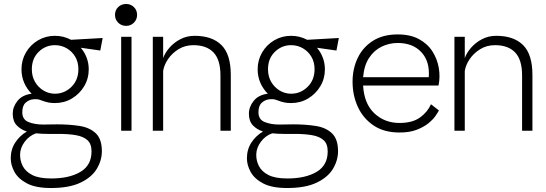

<svg xmlns="http://www.w3.org/2000/svg" viewBox="-20 -657 2743 965"><path d="M492 103Q492 149 466.5 191.5Q441 234 384.5 261Q328 288 236 288Q160 288 116 265Q72 242 53 207.5Q34 173 34 139Q34 94 56.5 59.5Q79 25 115 4Q84 -6 64 -27Q44 -48 44 -86Q44 -120 68 -150Q92 -180 139 -186Q115 -210 101.5 -241Q88 -272 88 -309Q88 -355 110.5 -393.5Q133 -432 171.5 -454.5Q210 -477 256 -477Q299 -477 337 -457L496 -466L484 -403L386 -417Q405 -395 415.5 -367Q426 -339 426 -309Q426 -262 403 -223.5Q380 -185 341.5 -162Q303 -139 256 -139Q238 -139 222.5 -142Q207 -145 181 -155Q168 -160 147 -158Q126 -156 109 -141Q92 -126 92 -93Q92 -56 123.5 -43.5Q155 -31 197 -31Q212 -31 230 -31.5Q248 -32 268 -32Q329 -32 380 -24Q431 -16 461.5 13Q492 42 492 103ZM256 -186Q304 -186 339 -220.5Q374 -255 374 -309Q374 -345 358 -372Q342 -399 315 -414.5Q288 -430 256 -430Q209 -430 174.5 -396.5Q140 -363 140 -309Q140 -273 156 -245.5Q172 -218 198.5 -202Q225 -186 256 -186ZM81 118Q80 149 94 177Q108 205 142 222.5Q176 240 237 240Q328 240 384 207Q440 174 440 104Q440 66 419.5 47.5Q399 29 362 22.5Q325 16 275 16Q248 16 218.5 16Q189 16 161 13Q127 25 104.5 55Q82 85 81 118Z M589 0V-472H641V0ZM614 -527Q590 -527 574 -543Q558 -559 558 -582Q558 -606 574 -621.5Q590 -637 614 -637Q637 -637 653 -621.5Q669 -606 669 -582Q669 -559 653 -543Q637 -527 614 -527Z M748 0V-472H800V-365Q809 -391 831.5 -417Q854 -443 886.5 -460Q919 -477 958 -477Q1046 -477 1093 -430.5Q1140 -384 1140 -280V0H1088V-278Q1088 -357 1053 -393.5Q1018 -430 952 -430Q910 -430 877 -409.5Q844 -389 824 -359Q804 -329 800 -300V0Z M1679 103Q1679 149 1653.5 191.5Q1628 234 1571.5 261Q1515 288 1423 288Q1347 288 1303 265Q1259 242 1240 207.5Q1221 173 1221 139Q1221 94 1243.5 59.5Q1266 25 1302 4Q1271 -6 1251 -27Q1231 -48 1231 -86Q1231 -120 1255 -150Q1279 -180 1326 -186Q1302 -210 1288.5 -241Q1275 -272 1275 -309Q1275 -355 1297.5 -393.5Q1320 -432 1358.5 -454.5Q1397 -477 1443 -477Q1486 -477 1524 -457L1683 -466L1671 -403L1573 -417Q1592 -395 1602.5 -367Q1613 -339 1613 -309Q1613 -262 1590 -223.5Q1567 -185 1528.5 -162Q1490 -139 1443 -139Q1425 -139 1409.5 -142Q1394 -145 1368 -155Q1355 -160 1334 -158Q1313 -156 1296 -141Q1279 -126 1279 -93Q1279 -56 1310.5 -43.5Q1342 -31 1384 -31Q1399 -31 1417 -31.5Q1435 -32 1455 -32Q1516 -32 1567 -24Q1618 -16 1648.5 13Q1679 42 1679 103ZM1443 -186Q1491 -186 1526 -220.5Q1561 -255 1561 -309Q1561 -345 1545 -372Q1529 -399 1502 -414.5Q1475 -430 1443 -430Q1396 -430 1361.5 -396.5Q1327 -363 1327 -309Q1327 -273 1343 -245.5Q1359 -218 1385.5 -202Q1412 -186 1443 -186ZM1268 118Q1267 149 1281 177Q1295 205 1329 222.5Q1363 240 1424 240Q1515 240 1571 207Q1627 174 1627 104Q1627 66 1606.5 47.5Q1586 29 1549 22.5Q1512 16 1462 16Q1435 16 1405.5 16Q1376 16 1348 13Q1314 25 1291.5 55Q1269 85 1268 118Z M2186 -102Q2182 -94 2170 -76Q2158 -58 2134.5 -38.5Q2111 -19 2075 -5Q2039 9 1988 9Q1910 9 1857.5 -26.5Q1805 -62 1778.5 -120Q1752 -178 1752 -246Q1752 -312 1778 -366Q1804 -420 1854.5 -452Q1905 -484 1979 -484Q2042 -484 2085.5 -460.5Q2129 -437 2153.5 -398.5Q2178 -360 2185.5 -315Q2193 -270 2184 -227H1805Q1810 -136 1861.5 -87.5Q1913 -39 1988 -39Q2053 -39 2091 -66.5Q2129 -94 2146 -133ZM1979 -441Q1936 -441 1898 -422.5Q1860 -404 1835 -366Q1810 -328 1805 -269H2135Q2141 -348 2098 -394.5Q2055 -441 1979 -441Z M2264 0V-472H2316V-365Q2325 -391 2347.5 -417Q2370 -443 2402.5 -460Q2435 -477 2474 -477Q2562 -477 2609 -430.5Q2656 -384 2656 -280V0H2604V-278Q2604 -357 2569 -393.5Q2534 -430 2468 -430Q2426 -430 2393 -409.5Q2360 -389 2340 -359Q2320 -329 2316 -300V0Z"/></svg>

Font: Lil Grotesk Light
Style: Regular
Weight: 300
Designer: Bastien Sozeau
Foundry: NBR — Bastien Sozeau
Version: Version 3.003; ttfautohint (v1.8.4.7-5d5b);gftools[0.9.33]